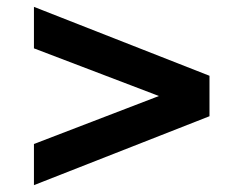

<svg xmlns="http://www.w3.org/2000/svg" viewBox="-20 -566 711 560"><path d="M79 -26V-146L454 -290V-282L79 -425V-546L591 -345V-227Z"/></svg>

Font: Nunito Sans 7pt SemiExpanded ExtraBold
Style: Regular
Weight: 800
Width: 6
Designer: Vernon Adams
Foundry: Vernon Adams
Version: Version 3.101;gftools[0.9.27]